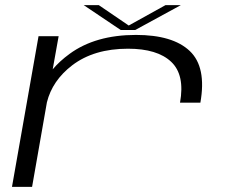

<svg xmlns="http://www.w3.org/2000/svg" viewBox="-20 -725 914 745"><path d="M678.5 -326.5Q698 -434.5 644.2 -485.2Q590.5 -536 476.5 -536Q344.5 -536 260 -471.5Q183 -412.5 162 -328L104.5 0H26.5L129.5 -584.5H207.5L184.5 -456Q211 -487.5 250 -516Q350.5 -589.5 507.5 -589.5Q650.5 -589.5 716.2 -527.2Q782 -465 757.5 -326.5ZM448.5 -608.5 305 -705H363.5L479.5 -626L622 -705H681.5L504.5 -608.5Z"/></svg>

Font: Anybody UltraExpanded Light
Style: Italic
Weight: 300
Width: 9
Italic angle: -10°
Designer: Tyler Finck
Foundry: Etcetera Type Company
Version: Version 1.010; ttfautohint (v1.8.3) -l 8 -r 50 -G 200 -x 14 